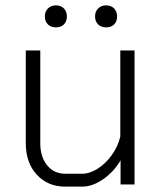

<svg xmlns="http://www.w3.org/2000/svg" viewBox="-20 -687 603 715"><path d="M76 -154V-499H130V-153Q130 -103 155.5 -71.5Q181 -40 223 -40H285Q314 -40 344 -59Q374 -78 397 -110.5Q420 -143 428 -179V-499H481V0H429V-90Q404 -47 364 -19.5Q324 8 287 8H223Q158 8 117 -36.5Q76 -81 76 -154ZM147 -626Q147 -644 158.5 -655.5Q170 -667 188 -667Q207 -667 218 -655.5Q229 -644 229 -626Q229 -607 218 -596Q207 -585 188 -585Q170 -585 158.5 -596Q147 -607 147 -626ZM334 -626Q334 -644 345.5 -655.5Q357 -667 375 -667Q394 -667 405 -655.5Q416 -644 416 -626Q416 -607 405 -596Q394 -585 375 -585Q357 -585 345.5 -596Q334 -607 334 -626Z"/></svg>

Font: Bai Jamjuree Light
Style: Regular
Weight: 300
Designer: Katatrad Aksorn Co.,Ltd.
Foundry: Cadson Demak Co.,Ltd.
Version: Version 1.000; ttfautohint (v1.6)